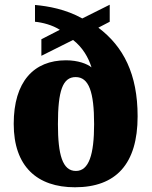

<svg xmlns="http://www.w3.org/2000/svg" viewBox="-20 -782 641 812"><path d="M297 10C470 10 562 -88 562 -290C562 -469 502 -585 396 -665L444 -690V-762L328 -704C258 -743 184 -756 128 -761V-690C160 -687 202 -676 233 -656L155 -616V-546L289 -613C329 -582 354 -539 367 -497C349 -512 310 -527 259 -527C123 -527 38 -437 38 -258C38 -78 137 10 297 10ZM301 -59C244 -59 225 -128 225 -257C225 -398 245 -456 300 -456C356 -456 378 -393 378 -257C378 -128 356 -59 301 -59Z"/></svg>

Font: Noto Serif Tamil SemiCondensed Black
Style: Italic
Weight: 900
Width: 4
Italic angle: -12°
Designer: Indian Type Foundry, Tom Grace, and the Monotype Design Team
Foundry: Monotype Imaging Inc.
Version: Version 2.003